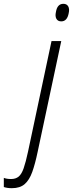

<svg xmlns="http://www.w3.org/2000/svg" viewBox="-150 -746 382 1006"><path d="M171 -634Q153 -634 145.5 -647.5Q138 -661 143 -683Q150 -726 182 -726Q200 -726 207.5 -712.5Q215 -699 210 -677Q202 -634 171 -634ZM-88 240Q-112 240 -130 234V186Q-115 192 -92 192Q-68 192 -52.5 179.5Q-37 167 -26 135.5Q-15 104 -3 48L120 -531H171L47 51Q34 113 19 155Q4 197 -20.5 218.5Q-45 240 -88 240Z"/></svg>

Font: Noto Sans ExtraCondensed Light
Style: Italic
Weight: 300
Width: 2
Italic angle: -12°
Designer: Monotype Design Team
Foundry: Monotype Imaging Inc.
Version: Version 2.013; ttfautohint (v1.8.4.7-5d5b)